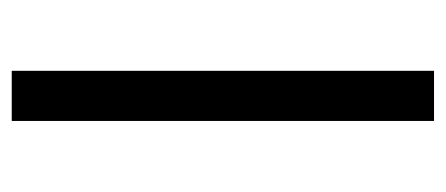

<svg xmlns="http://www.w3.org/2000/svg" viewBox="-236 -523 759 327"><g transform="rotate(90 143.5 -359.5)"><path d="M186 -719.2V0H100.6V-719.2Z"/></g></svg>

Font: Inter SemiBold
Style: Regular
Weight: 600
Designer: Rasmus Andersson
Foundry: rsms
Version: Version 4.001;git-9221beed3